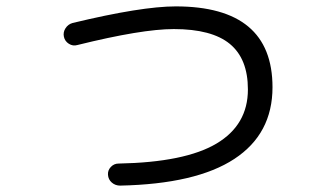

<svg xmlns="http://www.w3.org/2000/svg" viewBox="-20 -563 1040 601"><path d="M222 -422Q208 -418 195.5 -426Q183 -434 180 -448Q177 -462 185 -474.5Q193 -487 207 -491Q423 -543 530 -543Q833 -543 833 -290Q833 -144 713.5 -65.5Q594 13 356 18Q341 18 330 8.5Q319 -1 318 -16Q317 -30 327 -40.5Q337 -51 351 -51Q559 -55 657.5 -113.5Q756 -172 756 -283Q756 -379 699.5 -425.5Q643 -472 524 -472Q424 -472 222 -422Z"/></svg>

Font: Rounded Mplus 1c
Style: Regular
Weight: 400
Version: Version 1.059.20150529